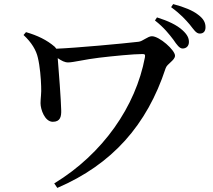

<svg xmlns="http://www.w3.org/2000/svg" viewBox="-20 -856 1040 938"><path d="M872 -619C891 -619 903 -632 903 -651C903 -670 895 -687 872 -708C844 -734 801 -754 747 -771L737 -756C782 -721 807 -688 827 -662C844 -637 857 -619 872 -619ZM956 -692C974 -692 984 -703 984 -723C984 -745 975 -764 948 -784C923 -804 880 -822 826 -836L816 -821C865 -785 887 -759 907 -736C927 -711 938 -692 956 -692ZM238 -261C275 -261 280 -287 279 -318C278 -368 267 -512 262 -572C281 -559 296 -551 313 -551C338 -551 396 -566 464 -574C531 -582 632 -592 676 -592C688 -592 690 -589 688 -576C643 -336 483 -105 245 40L260 62C528 -53 698 -245 789 -522C796 -545 835 -561 835 -584C835 -611 759 -679 722 -679C702 -679 677 -654 657 -652C580 -643 353 -622 255 -618L248 -627C209 -661 162 -683 107 -699L95 -685C135 -648 157 -610 165 -574C175 -533 180 -473 181 -435C183 -401 178 -376 178 -352C178 -321 199 -261 238 -261Z"/></svg>

Font: GenKiMin2 TW SB
Style: Regular
Weight: 600
Version: Version 2.100;PS 2.1;hotconv 16.6.51;makeotf.lib2.5.65220 DE